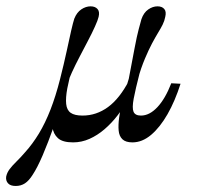

<svg xmlns="http://www.w3.org/2000/svg" viewBox="-90 -447 648 618"><path d="M-39.5 151.6Q-56.5 151.6 -64.1 143.1Q-71.8 134.7 -70.2 121.8Q-67.7 108.9 -58.9 97.2Q-50 85.5 -36.7 72.6Q-23.4 59.7 -8.9 42.7Q14.5 16.9 35.1 -16.9Q55.6 -50.8 72.6 -94.4Q89.5 -137.9 103.2 -191.9Q116.1 -242.7 124.6 -282.3Q133.1 -321.8 139.1 -348.4Q145.2 -375 149.2 -387.1Q157.3 -407.3 171.8 -416.9Q186.3 -426.6 201.6 -426.6Q216.1 -426.6 223.8 -418.1Q231.5 -409.7 227.4 -392.7Q225 -382.3 215.7 -361.7Q206.5 -341.1 193.1 -315.7Q179.8 -290.3 166.1 -264.1Q152.4 -237.9 141.5 -214.1Q130.6 -190.3 125.8 -174.2Q104.8 -100.8 84.7 -44Q64.5 12.9 47.2 53.2Q29.8 93.5 15.3 115.3Q3.2 134.7 -9.7 143.1Q-22.6 151.6 -39.5 151.6ZM145.2 11.3Q111.3 11.3 96.4 -2.4Q81.5 -16.1 79 -37.5Q76.6 -58.9 80.6 -82.3Q84.7 -105.6 88.7 -125L115.3 -235.5H144.4Q132.3 -192.7 126.6 -162.5Q121 -132.3 123 -112.5Q125 -92.7 137.5 -83.9Q150 -75 175.8 -75Q220.2 -75 257.7 -102.4Q295.2 -129.8 325.8 -188.7L347.6 -177.4Q337.9 -153.2 322.6 -126.6Q307.3 -100 288.3 -75.4Q269.4 -50.8 246.4 -31Q223.4 -11.3 198 0Q172.6 11.3 145.2 11.3ZM336.3 11.3Q314.5 11.3 304 1.2Q293.5 -8.9 291.9 -27Q290.3 -45.2 293.5 -68.5Q296 -87.1 300.4 -107.7Q304.8 -128.2 313.3 -156.9Q321.8 -185.5 334.7 -226.6L359.7 -212.9Q346 -159.7 340.3 -129.4Q334.7 -99.2 339.9 -87.1Q345.2 -75 363.7 -75Q391.1 -75 416.5 -102Q441.9 -129 461.3 -179L491.1 -177.4Q473.4 -121.8 449.2 -79.4Q425 -37.1 396.4 -12.9Q367.7 11.3 336.3 11.3ZM321.8 -179Q335.5 -250.8 343.1 -291.5Q350.8 -332.3 356.5 -353.2Q362.1 -374.2 365.3 -385.5Q372.6 -406.5 387.1 -416.5Q401.6 -426.6 416.9 -426.6Q431.5 -426.6 438.7 -418.1Q446 -409.7 441.9 -392.7Q439.5 -379.8 433.5 -367.7Q427.4 -355.6 418.5 -341.1Q409.7 -326.6 399.2 -306.9Q388.7 -287.1 376.6 -258.5Q364.5 -229.8 352.4 -189.5Z"/></svg>

Font: Playfair 5pt SemiExpanded Light Light
Style: Italic
Weight: 300
Italic angle: -15.6°
Version: Version 2.203